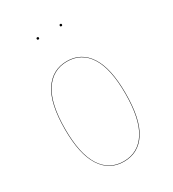

<svg xmlns="http://www.w3.org/2000/svg" viewBox="-172 -786 800 889"><g transform="rotate(-30 228.5 -341.0)"><path d="M161.1 -685.1Q161.1 -690.9 167 -690.9Q172.9 -690.9 172.9 -685.1Q172.9 -679.2 167 -679.2Q161.1 -679.2 161.1 -685.1ZM284.2 -685.1Q284.2 -690.9 290 -690.9Q295.9 -690.9 295.9 -685.1Q295.9 -679.2 290 -679.2Q284.2 -679.2 284.2 -685.1ZM230 -526.9Q307.1 -526.9 349.6 -461.2Q392.1 -395.5 392.1 -262.2Q392.1 -125 349.1 -58.1Q306.2 8.8 228 8.8Q150.4 8.8 107.7 -57.9Q64.9 -124.5 64.9 -257.8Q64.9 -394 108.6 -460.4Q152.3 -526.9 230 -526.9ZM66.9 -257.8Q66.9 -125 108.9 -59.1Q150.9 6.8 228 6.8Q305.2 6.8 347.7 -59.8Q390.1 -126.5 390.1 -262.2Q390.1 -394.5 348.4 -459.7Q306.6 -524.9 230 -524.9Q153.3 -524.9 110.1 -458.7Q66.9 -392.6 66.9 -257.8Z"/></g></svg>

Font: Fira Sans Compressed Two
Style: Regular
Weight: 100
Width: 1
Designer: Carrois Corporate & Edenspiekermann AG
Foundry: Carrois Corporate GbR & Edenspiekermann AG
Version: Version 4.203;PS 004.203;hotconv 1.0.88;makeotf.lib2.5.64775